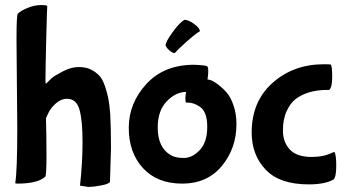

<svg xmlns="http://www.w3.org/2000/svg" viewBox="-20 -697 1367 756"><path d="M48 -194 45 -541Q45 -638 50 -643Q62 -655 89 -666Q116 -677 141 -677Q166 -677 166 -673Q165 -664 162 -542Q159 -420 159 -382V-373Q159 -368 162 -368L182 -388Q193 -398 226.5 -415.5Q260 -433 289.5 -433Q319 -433 338.5 -423Q358 -413 371 -399Q384 -385 393 -358.5Q402 -332 406.5 -309.5Q411 -287 414 -248Q417 -195 417 -114L413 19Q410 27 379 33Q348 39 328 39L295 34Q305 -56 305 -139Q305 -222 293 -265Q281 -308 244 -308Q220 -308 199 -289Q178 -270 170 -251L161 -232Q163 -163 163 -84Q163 -5 158 -1Q128 26 48 26Q40 26 40 23Q48 -21 48 -194Z M744 -442Q792 -440 796 -436Q800 -432 800 -417Q800 -402 797 -384Q812 -384 835.5 -366.5Q859 -349 874 -331Q889 -313 900 -280.5Q911 -248 911 -208Q911 -113 853.5 -43.5Q796 26 697.5 26Q599 26 543 -35Q487 -96 487 -193.5Q487 -291 556.5 -366.5Q626 -442 744 -442ZM765 -278Q742 -293 720 -293H712Q710 -297 710 -310Q710 -323 713 -335Q672 -335 636.5 -298Q601 -261 601 -195Q601 -117 651 -87Q670 -75 703.5 -75Q737 -75 766.5 -106Q796 -137 796 -198Q796 -259 765 -278ZM668 -488Q659 -488 646.5 -499Q634 -510 632 -519Q632 -532 659.5 -570Q687 -608 706 -619Q722 -619 744.5 -602.5Q767 -586 767 -574Q747 -562 712.5 -531Q678 -500 668 -488Z M1195 29Q1081 29 1026 -29Q971 -87 971 -175Q971 -298 1053.5 -371Q1136 -444 1255 -444Q1278 -444 1282 -443Q1288 -438 1288 -395Q1288 -352 1276 -343H1269Q1192 -343 1144 -307Q1124 -292 1109 -260Q1094 -228 1094 -183Q1094 -138 1121 -108.5Q1148 -79 1208 -79Q1255 -79 1291 -97Q1295 -99 1296 -99Q1304 -91 1304 -45Q1304 1 1293 10Q1260 29 1195 29Z"/></svg>

Font: Bubblegum Sans
Style: Regular
Weight: 400
Designer: Angel Koziupa and Alejandro Paul
Foundry: Angel Koziupa and Alejandro Paul
Version: Version 1.001